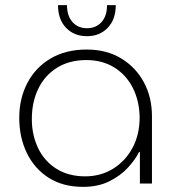

<svg xmlns="http://www.w3.org/2000/svg" viewBox="-20 -715 678 748"><path d="M304 13Q225 13 169.5 -22.5Q114 -58 84.5 -119Q55 -180 55 -256Q55 -331 86.5 -391.5Q118 -452 177 -487Q236 -522 318 -522Q395 -522 452 -487.5Q509 -453 540.5 -394.5Q572 -336 572 -262V0H525V-123H522Q507 -93 478 -61.5Q449 -30 405.5 -8.5Q362 13 304 13ZM312 -28Q373 -28 421 -58Q469 -88 496.5 -139.5Q524 -191 524 -258Q523 -322 497.5 -372.5Q472 -423 425.5 -452Q379 -481 316 -481Q250 -481 202 -451Q154 -421 129 -369Q104 -317 104 -251Q104 -190 128 -139Q152 -88 199 -58Q246 -28 312 -28ZM319 -574Q269 -574 237.5 -606.5Q206 -639 206 -695H241Q241 -653 262.5 -629Q284 -605 319 -605Q354 -605 375.5 -629Q397 -653 397 -695H431Q431 -639 399.5 -606.5Q368 -574 319 -574Z"/></svg>

Font: MuseoModerno ExtraLight
Style: Regular
Weight: 200
Designer: Pablo Cosgaya, Héctor Gatti, Marcela Romero, and the Authors of The MuseoModerno Project.
Foundry: Omnibus-Type Team
Version: Version 1.001